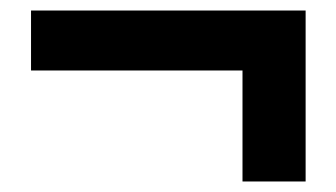

<svg xmlns="http://www.w3.org/2000/svg" viewBox="-20 -453 639 365"><path d="M441 -108V-319H39V-433H561V-108Z"/></svg>

Font: Noto Sans TC ExtraBold
Style: Regular
Weight: 800
Designer: Ryoko NISHIZUKA  (kana, bopomofo & ideographs); Paul D. Hunt (Latin, Greek & Cyrillic); Sandoll Communications , Soo-you
Foundry: Adobe
Version: Version 2.004-H2;hotconv 1.0.118;makeotfexe 2.5.65603